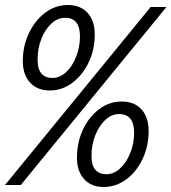

<svg xmlns="http://www.w3.org/2000/svg" viewBox="-23 -738 684 766"><path d="M175 -377Q126 -377 97 -408.5Q68 -440 68 -494Q68 -555 92.5 -606Q117 -657 157.5 -687.5Q198 -718 248 -718Q298 -718 326.5 -686.5Q355 -655 355 -600Q355 -539 330.5 -488.5Q306 -438 265.5 -407.5Q225 -377 175 -377ZM-3 0 578 -710H641L60 0ZM186 -427Q216 -427 241 -450.5Q266 -474 281 -512Q296 -550 296 -593Q296 -667 237 -667Q207 -667 182 -644Q157 -621 142 -583Q127 -545 127 -501Q127 -462 142.5 -444.5Q158 -427 186 -427ZM390 8Q341 8 312.5 -23.5Q284 -55 284 -109Q284 -170 308 -221Q332 -272 372.5 -302.5Q413 -333 463 -333Q513 -333 541.5 -301.5Q570 -270 570 -215Q570 -155 546 -104Q522 -53 481 -22.5Q440 8 390 8ZM402 -43Q431 -43 456 -66Q481 -89 496.5 -127Q512 -165 512 -209Q512 -283 452 -283Q422 -283 397 -259.5Q372 -236 357 -198Q342 -160 342 -116Q342 -78 357.5 -60.5Q373 -43 402 -43Z"/></svg>

Font: Geist Mono Light
Style: Italic
Weight: 300
Italic angle: -12°
Monospace: yes
Designer: Basement.studio, Andrés Briganti, Mateo Zaragoza
Foundry: Basement.studio, Vercel, Andrés Briganti, Guido Ferreyra, Mateo Zaragoza
Version: Version 1.500; ttfautohint (v1.8.4.7-5d5b)